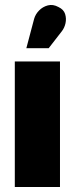

<svg xmlns="http://www.w3.org/2000/svg" viewBox="-20 -745 298 765"><path d="M226 -620Q237 -634 241 -652.5Q245 -671 239.5 -689Q234 -707 213 -717Q191 -729 170.5 -723.5Q150 -718 135.5 -703Q121 -688 116 -670L85 -553H174ZM39 0H219V-500H39Z"/></svg>

Font: Advent Pro Black
Style: Regular
Weight: 900
Version: Version 3.000